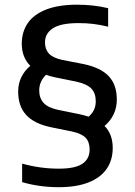

<svg xmlns="http://www.w3.org/2000/svg" viewBox="-20 -768 561 798"><path d="M414.5 -244.5Q448.5 -210.5 448.5 -153Q448.5 -102.5 423.2 -66Q398 -29.5 347.8 -9.8Q297.5 10 224.5 10Q144 10 72 -11V-88Q147 -67 224.5 -67Q292 -67 322.2 -87.2Q352.5 -107.5 352.5 -146.5Q352.5 -178.5 335.5 -195.8Q318.5 -213 279 -221.5L190.5 -239.5Q122 -254 88.8 -290.2Q55.5 -326.5 55.5 -387.5Q55.5 -419.5 68.5 -446.8Q81.5 -474 106 -494.5Q70.5 -529.5 70.5 -586.5Q70.5 -635 95.2 -671.5Q120 -708 171.5 -728.2Q223 -748.5 300.5 -748.5Q369 -748.5 429.5 -734V-657Q397 -665 368.2 -668.5Q339.5 -672 307 -672Q232 -672 199.5 -650.2Q167 -628.5 167 -592Q167 -563 183.5 -545.2Q200 -527.5 238.5 -519L328.5 -501.5Q399 -486.5 432.2 -451Q465.5 -415.5 465.5 -354Q465.5 -288.5 414.5 -244.5ZM309.5 -293.5Q332.5 -288.5 348.5 -283Q363.5 -296.5 370.8 -312Q378 -327.5 378 -347Q378 -381 359.5 -400Q341 -419 298 -428.5L209.5 -446.5Q190 -450.5 171 -457Q143 -429 143 -392.5Q143 -360.5 161 -340.5Q179 -320.5 221 -311.5Z"/></svg>

Font: Encode Sans Medium
Style: Regular
Weight: 500
Designer: Multiple Designers
Foundry: Impallari Type
Version: Version 2.000